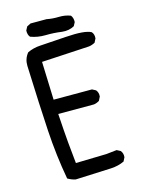

<svg xmlns="http://www.w3.org/2000/svg" viewBox="-122 -899 745 972"><g transform="rotate(-15 250.0 -413.0)"><path d="M152 -2Q131 -6 111 -18Q88 -145 80 -277Q72 -409 64 -621Q63 -658 86 -686Q117 -701 154 -703Q191 -705 290.5 -712Q390 -719 423 -701Q435 -688 433 -666L423 -646Q407 -637 390 -635L141 -621L148 -421H349L368 -411Q380 -397 378 -376L368 -356Q354 -347 339 -345H152Q158 -249 163 -193Q168 -137 174 -82L335 -86L390 -92L409 -82Q421 -68 419 -47L409 -27Q378 -12 339 -10ZM278 -742Q236 -748 194 -747Q152 -746 115 -760Q104 -773 105 -795L115 -814L135 -824H219Q248 -818 281.5 -819Q315 -820 343 -809Q354 -795 353 -773L343 -754Q315 -738 278 -742Z"/></g></svg>

Font: Kosefont JP
Style: Regular
Weight: 400
Designer: Nozomi Seto 瀬戸のぞみ
Version: Version 3.00;June 19, 2020